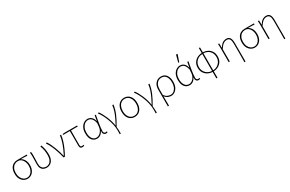

<svg xmlns="http://www.w3.org/2000/svg" viewBox="210 -2474 6607 4376"><g transform="rotate(-30 3514.0 -286.0)"><path d="M258 12Q204 12 157.5 -16.5Q111 -45 82.5 -100Q54 -155 54 -234Q54 -319 83 -373Q112 -427 159 -452.5Q206 -478 260 -478H512V-448Q470 -451 430 -452.5Q390 -454 348 -454V-450Q399 -422 428.5 -367Q458 -312 458 -234Q458 -155 430.5 -100Q403 -45 357.5 -16.5Q312 12 258 12ZM258 -16Q306 -16 344 -43Q382 -70 404 -119Q426 -168 426 -234Q426 -290 406.5 -339.5Q387 -389 350 -419.5Q313 -450 260 -450Q212 -450 172.5 -425.5Q133 -401 109.5 -353Q86 -305 86 -234Q86 -168 109 -119Q132 -70 171 -43Q210 -16 258 -16Z M764 12Q719 12 681.5 -5Q644 -22 622 -61Q600 -100 600 -165Q600 -214 602 -262.5Q604 -311 604 -360Q604 -389 603.5 -415.5Q603 -442 598 -478H628Q633 -453 633.5 -427.5Q634 -402 634 -372Q634 -323 631 -265.5Q628 -208 628 -166Q628 -109 647.5 -76.5Q667 -44 698.5 -30Q730 -16 766 -16Q808 -16 843 -39Q878 -62 899 -109.5Q920 -157 920 -230Q920 -292 910.5 -353Q901 -414 874 -480L904 -490Q930 -424 941 -360Q952 -296 952 -229Q952 -148 926 -94.5Q900 -41 857 -14.5Q814 12 764 12Z M1208 0Q1187 -87 1159 -173Q1131 -259 1096 -337Q1061 -415 1018 -478L1046 -490Q1075 -447 1102.5 -391.5Q1130 -336 1153.5 -274.5Q1177 -213 1196 -151Q1215 -89 1228 -32H1232Q1266 -99 1299 -175Q1332 -251 1355.5 -328.5Q1379 -406 1386 -478H1418Q1407 -396 1382.5 -317Q1358 -238 1322.5 -159.5Q1287 -81 1242 0Z M1700 12Q1675 12 1660 3.5Q1645 -5 1638.5 -23.5Q1632 -42 1632 -72V-450H1456V-474L1522 -478H1838V-450H1662Q1661 -353 1660.5 -258Q1660 -163 1660 -66Q1660 -41 1670 -28.5Q1680 -16 1702 -16Q1713 -16 1724 -18.5Q1735 -21 1744 -24L1750 2Q1743 5 1729 8.5Q1715 12 1700 12Z M2086 12Q2008 12 1958 -47.5Q1908 -107 1908 -225Q1908 -310 1937 -369Q1966 -428 2013.5 -459Q2061 -490 2116 -490Q2148 -490 2180.5 -475.5Q2213 -461 2238.5 -428Q2264 -395 2276 -340H2278L2302 -478H2332Q2322 -426 2312 -370Q2302 -314 2293.5 -259.5Q2285 -205 2279.5 -156.5Q2274 -108 2274 -70Q2274 -46 2288.5 -31Q2303 -16 2322 -16Q2331 -16 2340.5 -18.5Q2350 -21 2357 -24L2364 2Q2357 5 2346 8.5Q2335 12 2320 12Q2284 12 2262 -16.5Q2240 -45 2250 -100H2248Q2187 12 2086 12ZM2088 -16Q2128 -16 2164.5 -41.5Q2201 -67 2225.5 -109.5Q2250 -152 2254 -202L2262 -298Q2246 -370 2220.5 -405Q2195 -440 2167 -451Q2139 -462 2114 -462Q2069 -462 2029.5 -434Q1990 -406 1965 -353.5Q1940 -301 1940 -225Q1940 -131 1979 -73.5Q2018 -16 2088 -16Z M2580 180Q2581 157 2581.5 140.5Q2582 124 2582 108.5Q2582 93 2582 72Q2582 1 2564.5 -77.5Q2547 -156 2518 -232Q2489 -308 2454.5 -372Q2420 -436 2386 -478L2414 -490Q2442 -453 2470.5 -401.5Q2499 -350 2524.5 -289.5Q2550 -229 2569 -165Q2588 -101 2597 -41H2601Q2638 -110 2672.5 -182.5Q2707 -255 2732 -329.5Q2757 -404 2764 -478H2796Q2787 -418 2771.5 -362Q2756 -306 2732.5 -249.5Q2709 -193 2677 -131.5Q2645 -70 2602 2Q2607 42 2608.5 90Q2610 138 2610 180Z M3078 12Q3019 12 2972.5 -17Q2926 -46 2899 -102Q2872 -158 2872 -238Q2872 -319 2899 -375Q2926 -431 2972.5 -460.5Q3019 -490 3078 -490Q3137 -490 3183.5 -460.5Q3230 -431 3257 -375Q3284 -319 3284 -238Q3284 -158 3257 -102Q3230 -46 3183.5 -17Q3137 12 3078 12ZM3078 -16Q3158 -16 3205 -77Q3252 -138 3252 -238Q3252 -305 3230.5 -355.5Q3209 -406 3170 -434Q3131 -462 3078 -462Q3025 -462 2986 -434Q2947 -406 2925.5 -355.5Q2904 -305 2904 -238Q2904 -138 2951.5 -77Q2999 -16 3078 -16Z M3528 180Q3529 157 3529.5 140.5Q3530 124 3530 108.5Q3530 93 3530 72Q3530 1 3512.5 -77.5Q3495 -156 3466 -232Q3437 -308 3402.5 -372Q3368 -436 3334 -478L3362 -490Q3390 -453 3418.5 -401.5Q3447 -350 3472.5 -289.5Q3498 -229 3517 -165Q3536 -101 3545 -41H3549Q3586 -110 3620.5 -182.5Q3655 -255 3680 -329.5Q3705 -404 3712 -478H3744Q3735 -418 3719.5 -362Q3704 -306 3680.5 -249.5Q3657 -193 3625 -131.5Q3593 -70 3550 2Q3555 42 3556.5 90Q3558 138 3558 180Z M3848 180V-257Q3848 -334 3875.5 -385.5Q3903 -437 3947.5 -463.5Q3992 -490 4044 -490Q4140 -490 4188 -423.5Q4236 -357 4236 -246Q4236 -165 4208 -107.5Q4180 -50 4135 -19Q4090 12 4040 12Q3995 12 3955 -5.5Q3915 -23 3876 -68Q3877 -20 3877.5 18Q3878 56 3878 94Q3878 132 3878 180ZM4042 -16Q4087 -16 4124 -45.5Q4161 -75 4182.5 -127Q4204 -179 4204 -246Q4204 -307 4187.5 -356Q4171 -405 4135.5 -433.5Q4100 -462 4042 -462Q4000 -462 3962.5 -439Q3925 -416 3901.5 -368Q3878 -320 3878 -244V-102Q3922 -48 3962.5 -32Q4003 -16 4042 -16Z M4522 12Q4444 12 4394 -47.5Q4344 -107 4344 -225Q4344 -310 4373 -369Q4402 -428 4449.5 -459Q4497 -490 4552 -490Q4584 -490 4616.5 -475.5Q4649 -461 4674.5 -428Q4700 -395 4712 -340H4714L4738 -478H4768Q4758 -426 4748 -370Q4738 -314 4729.5 -259.5Q4721 -205 4715.5 -156.5Q4710 -108 4710 -70Q4710 -46 4724.5 -31Q4739 -16 4758 -16Q4767 -16 4776.5 -18.5Q4786 -21 4793 -24L4800 2Q4793 5 4782 8.5Q4771 12 4756 12Q4720 12 4698 -16.5Q4676 -45 4686 -100H4684Q4623 12 4522 12ZM4524 -16Q4564 -16 4600.5 -41.5Q4637 -67 4661.5 -109.5Q4686 -152 4690 -202L4698 -298Q4682 -370 4656.5 -405Q4631 -440 4603 -451Q4575 -462 4550 -462Q4505 -462 4465.5 -434Q4426 -406 4401 -353.5Q4376 -301 4376 -225Q4376 -131 4415 -73.5Q4454 -16 4524 -16ZM4574 -560 4550 -566 4600 -752 4638 -744Z M5124 180V-618H5154V180ZM5130 10Q5066 10 5007.5 -19Q4949 -48 4912.5 -104Q4876 -160 4876 -240Q4876 -320 4912.5 -375.5Q4949 -431 5007.5 -459.5Q5066 -488 5130 -488V-462Q5072 -462 5021 -435Q4970 -408 4939 -358Q4908 -308 4908 -240Q4908 -172 4939 -121.5Q4970 -71 5021 -43.5Q5072 -16 5130 -16ZM5148 10V-16Q5207 -16 5257.5 -43.5Q5308 -71 5339 -121.5Q5370 -172 5370 -240Q5370 -308 5341 -358Q5312 -408 5261.5 -435Q5211 -462 5148 -462V-488Q5216 -488 5273.5 -459.5Q5331 -431 5366.5 -375.5Q5402 -320 5402 -240Q5402 -160 5365.5 -104Q5329 -48 5271 -19Q5213 10 5148 10Z M5862 180Q5863 120 5863.5 59.5Q5864 -1 5864 -62Q5864 -123 5864 -183.5Q5864 -244 5864 -304Q5864 -384 5841.5 -423Q5819 -462 5768 -462Q5734 -462 5705.5 -450Q5677 -438 5647.5 -408Q5618 -378 5582 -324V0H5552V-360Q5552 -389 5551.5 -415.5Q5551 -442 5548 -478H5578L5582 -364H5584Q5626 -433 5670.5 -461.5Q5715 -490 5770 -490Q5833 -490 5862.5 -445.5Q5892 -401 5892 -308V180Z M6238 12Q6184 12 6137.5 -16.5Q6091 -45 6062.5 -100Q6034 -155 6034 -234Q6034 -319 6063 -373Q6092 -427 6139 -452.5Q6186 -478 6240 -478H6492V-448Q6450 -451 6410 -452.5Q6370 -454 6328 -454V-450Q6379 -422 6408.5 -367Q6438 -312 6438 -234Q6438 -155 6410.5 -100Q6383 -45 6337.5 -16.5Q6292 12 6238 12ZM6238 -16Q6286 -16 6324 -43Q6362 -70 6384 -119Q6406 -168 6406 -234Q6406 -290 6386.5 -339.5Q6367 -389 6330 -419.5Q6293 -450 6240 -450Q6192 -450 6152.5 -425.5Q6113 -401 6089.5 -353Q6066 -305 6066 -234Q6066 -168 6089 -119Q6112 -70 6151 -43Q6190 -16 6238 -16Z M6910 180Q6911 120 6911.5 59.5Q6912 -1 6912 -62Q6912 -123 6912 -183.5Q6912 -244 6912 -304Q6912 -384 6889.5 -423Q6867 -462 6816 -462Q6782 -462 6753.5 -450Q6725 -438 6695.5 -408Q6666 -378 6630 -324V0H6600V-360Q6600 -389 6599.5 -415.5Q6599 -442 6596 -478H6626L6630 -364H6632Q6674 -433 6718.5 -461.5Q6763 -490 6818 -490Q6881 -490 6910.5 -445.5Q6940 -401 6940 -308V180Z"/></g></svg>

Font: Source Sans Variable
Style: Regular
Weight: 200
Designer: Paul D. Hunt
Foundry: Adobe Systems Incorporated
Version: Version 3.006;hotconv 1.0.111;makeotfexe 2.5.65597